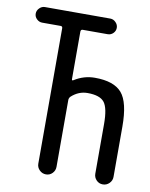

<svg xmlns="http://www.w3.org/2000/svg" viewBox="-83 -791 666 852"><g transform="rotate(10 250.0 -365.0)"><path d="M49.8 -660.2Q36.1 -660.2 25.4 -670.4Q14.6 -680.7 14.6 -694.8Q14.6 -709 25.4 -719.7Q36.1 -730.5 49.8 -730.5H344.7Q358.4 -730.5 369.1 -719.7Q379.9 -709 379.9 -694.8Q379.9 -680.7 369.6 -670.4Q359.4 -660.2 344.7 -660.2H232.4Q224.6 -660.2 223.6 -651.4V-436.5Q223.6 -428.7 230.5 -432.6Q273.4 -460 323.2 -460Q409.2 -460 444.8 -418.5Q480.5 -377 480.5 -267.6V-41Q480.5 -24.4 468.3 -12.2Q456.1 0 439 0Q421.9 0 410.2 -12.2Q398.4 -24.4 398.4 -41V-264.6Q398.4 -336.9 378.4 -362.3Q358.4 -387.7 302.7 -387.7Q262.7 -387.7 230.5 -358.4Q224.6 -352.5 223.6 -343.8V-41Q223.6 -24.4 211.9 -12.2Q200.2 0 183.1 0Q166 0 153.8 -12.2Q141.6 -24.4 141.6 -41V-651.4Q141.6 -660.2 132.8 -660.2Z"/></g></svg>

Font: Rounded Mgen+ 2m regular
Style: Regular
Weight: 400
Designer: [Source Han Sans]
Ryoko NISHIZUKA  (kana & ideographs); Paul D. Hunt (Latin, Greek & Cyrillic); Wenlong ZHANG  (bopomofo
Version: Version 1.059.20150602